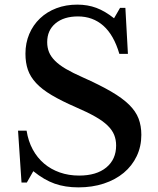

<svg xmlns="http://www.w3.org/2000/svg" viewBox="-20 -800 685 830"><path d="M58 -235H95Q102 -190 121.5 -154Q141 -118 170.5 -93Q200 -68 238.5 -54.5Q277 -41 322 -41Q397 -41 439.5 -76Q482 -111 482 -171Q482 -196 473.5 -217Q465 -238 445 -257.5Q425 -277 391.5 -296Q358 -315 307 -337Q245 -364 203 -389Q161 -414 136 -441Q111 -468 100.5 -498.5Q90 -529 90 -568Q90 -614 106.5 -653Q123 -692 153 -720.5Q183 -749 224 -764.5Q265 -780 314 -780Q359 -780 396.5 -766Q434 -752 473 -721L499 -766H522L533 -567H496Q472 -649 426.5 -689Q381 -729 317 -729Q256 -729 220 -699Q184 -669 184 -618Q184 -594 192 -574.5Q200 -555 218 -537Q236 -519 265 -502Q294 -485 337 -466Q411 -433 460 -404.5Q509 -376 538 -347.5Q567 -319 579 -287.5Q591 -256 591 -217Q591 -167 571 -125Q551 -83 515 -53Q479 -23 429 -6.5Q379 10 319 10Q262 10 216.5 -6Q171 -22 124 -60L96 -11H73Z"/></svg>

Font: SVN-Libre Baskerville
Style: Regular
Weight: 400
Designer: Pablo Impallari, Rodrigo Fuenzalida
Foundry: Pablo Impallari, Rodrigo Fuenzalida
Version: Version 1.000; ttfautohint (v1.8.4)